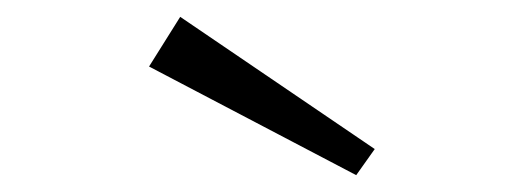

<svg xmlns="http://www.w3.org/2000/svg" viewBox="-20 -707 606 228"><path d="M403 -499 157 -628 194 -687 425 -530Z"/></svg>

Font: Lil Grotesk Light
Style: Regular
Weight: 300
Designer: Bastien Sozeau
Foundry: NBR — Bastien Sozeau
Version: Version 3.003; ttfautohint (v1.8.4.7-5d5b);gftools[0.9.33]